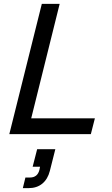

<svg xmlns="http://www.w3.org/2000/svg" viewBox="-20 -695 578 995"><path d="M28.3 0 196.7 -675H289.2L141.7 -81.7H471.7L450.8 0ZM98.3 280 111.7 225H135Q174.2 225 184.2 185.8L187.5 169.2H149.2L172.5 78.3H266.7L238.3 190.8Q227.5 233.3 199.2 256.7Q170.8 280 127.5 280Z"/></svg>

Font: Funnel Sans
Style: Italic
Weight: 400
Italic angle: -14.036°
Version: Version 1.000; Beta; Release 5; Build 24; ttfautohint (v1.8.